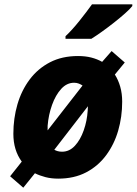

<svg xmlns="http://www.w3.org/2000/svg" viewBox="-20 -819 634 891"><path d="M88 52 27 -1 81 -69Q42 -122 42 -198Q42 -270 61 -335Q80 -400 118 -450.5Q156 -501 212 -530Q268 -559 342 -559Q376 -559 403.5 -552Q431 -545 454 -532L498 -582L559 -529L513 -473Q529 -448 538 -416.5Q547 -385 547 -347Q547 -277 528.5 -213Q510 -149 472.5 -98.5Q435 -48 379.5 -19Q324 10 250 10Q218 10 191 3Q164 -4 142 -15ZM201 -214 363 -422Q356 -427 346 -431Q336 -435 324 -435Q290 -435 264 -406.5Q238 -378 221.5 -332Q205 -286 201 -235ZM268 -115Q302 -115 327.5 -142.5Q353 -170 368.5 -214Q384 -258 387 -306Q387 -311 387.5 -316Q388 -321 388 -326L232 -124Q239 -120 248 -117.5Q257 -115 268 -115ZM284 -639V-651Q314 -679 348 -721.5Q382 -764 407 -799H594V-791Q583 -777 560.5 -757Q538 -737 509.5 -714.5Q481 -692 453 -672Q425 -652 404 -639Z"/></svg>

Font: Noto Sans Disp ExtBd
Style: Italic
Weight: 800
Italic angle: -12°
Designer: Monotype Design Team
Foundry: Monotype Imaging Inc.
Version: Version 2.000;GOOG;noto-source:20170915:90ef993387c0